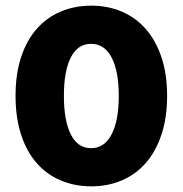

<svg xmlns="http://www.w3.org/2000/svg" viewBox="-20 -643 646 679"><path d="M400 -304Q400 -392 374.5 -440Q349 -488 302 -488Q255 -488 230.5 -440Q206 -392 206 -304Q206 -216 230.5 -167.5Q255 -119 302 -119Q349 -119 374.5 -167.5Q400 -216 400 -304ZM571 -304Q571 -227 551 -167Q531 -107 495.5 -66.5Q460 -26 410.5 -5Q361 16 303 16Q244 16 194.5 -5Q145 -26 109.5 -66.5Q74 -107 54.5 -167Q35 -227 35 -304Q35 -381 54.5 -440.5Q74 -500 109.5 -540.5Q145 -581 194.5 -602Q244 -623 303 -623Q361 -623 410.5 -602Q460 -581 495.5 -540.5Q531 -500 551 -440.5Q571 -381 571 -304Z"/></svg>

Font: Baloo Da
Style: Regular
Weight: 400
Designer: Noopur Datye and Ek Type
Foundry: Ek Type
Version: Version 1.443;PS 1.000;hotconv 16.6.51;makeotf.lib2.5.65220;